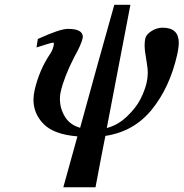

<svg xmlns="http://www.w3.org/2000/svg" viewBox="-20 -558 763 798"><path d="M455.1 -538.1H522L423.8 -25.9Q470.7 -38.1 508.3 -74.5Q545.9 -110.8 563.5 -145.5Q581.1 -180.2 588.9 -211.9Q593.8 -231.9 594.2 -254.9Q594.2 -274.9 587.9 -311Q581.1 -346.2 581.1 -370.1Q581.1 -386.2 584 -398.9Q587.9 -415 609.9 -429Q631.8 -442.9 655.8 -442.9Q722.7 -442.9 723.1 -380.9Q723.1 -360.8 715.8 -328.1Q685.1 -194.3 611.1 -102.8Q537.1 -11.2 418 6.8Q402.8 82 377 220.2H243.2L301.8 8.8Q204.6 1 161.9 -42Q119.1 -85 119.1 -144Q119.1 -162.1 124 -184.1Q143.1 -266.1 187 -332Q198.2 -348.1 202.1 -365.2Q206.1 -381.3 201.2 -380.9Q193.4 -380.9 131.8 -360.8L137.2 -396Q229 -438 262.2 -438Q324.2 -438 324.2 -404.8Q324.2 -402.8 323.7 -400.9Q323.2 -398.9 323.2 -397.9Q317.4 -372.1 288.1 -319.8Q246.1 -237.8 231.9 -174.8Q229 -162.6 229 -147Q229 -107.9 249.5 -73.5Q270 -39.1 313 -26.9Q335.9 -110.8 383.5 -282.5Q431.2 -454.1 455.1 -538.1Z"/></svg>

Font: Linux Libertine O
Style: Semibold Italic
Weight: 600
Italic angle: -11.5°
Designer: Philipp H. Poll
Foundry: Philipp H. Poll
Version: Version 5.1.2